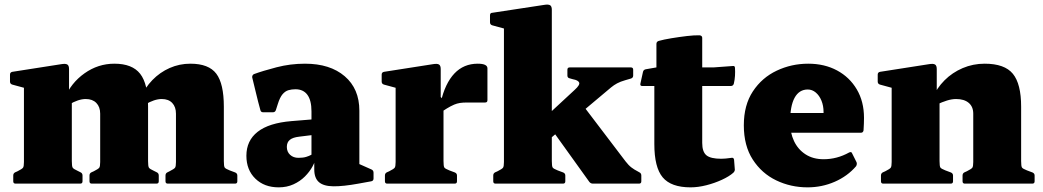

<svg xmlns="http://www.w3.org/2000/svg" viewBox="-20 -790 4486 826"><path d="M702 0Q692 0 692 -10V-35Q692 -45 701 -49L709 -53Q729 -63 733 -68.5Q737 -74 737 -93V-301Q737 -330 721 -347Q705 -364 676 -364Q644 -364 604 -340L584 -367Q603 -412 635.5 -445.5Q668 -479 710 -497.5Q752 -516 799 -516Q878 -516 910.5 -473Q943 -430 943 -331V-97Q943 -75 946.5 -69.5Q950 -64 968 -57L992 -48Q1001 -44 1001 -35V-10Q1001 0 991 0ZM47 0Q37 0 37 -10V-35Q37 -45 46 -49L55 -53Q75 -63 79 -68.5Q83 -74 83 -93V-308H289V-97Q289 -75 292.5 -69Q296 -63 314 -55L326 -49Q335 -45 335 -35V-10Q335 0 325 0ZM375 0Q365 0 365 -10V-35Q365 -45 374 -49L383 -53Q403 -63 407 -68.5Q411 -74 411 -93V-301Q411 -330 394.5 -347Q378 -364 349 -364Q317 -364 277 -340L258 -367Q285 -433 343.5 -474.5Q402 -516 472 -516Q549 -516 583 -472.5Q617 -429 617 -331V-97Q617 -75 620.5 -69Q624 -63 642 -55L654 -49Q663 -45 663 -35V-10Q663 0 653 0ZM83 -308V-462L103 -407L33 -426Q23 -429 23 -439V-469Q23 -479 33 -481L244 -514Q262 -517 269.5 -512.5Q277 -508 277 -493V-373L289 -358V-308Z M1179 16Q1117 16 1078.5 -21.5Q1040 -59 1040 -120Q1040 -185 1088.5 -223Q1137 -261 1234 -269L1344 -278L1340 -211L1267 -202Q1240 -199 1227 -188.5Q1214 -178 1214 -158Q1214 -137 1228 -124Q1242 -111 1264 -111Q1284 -111 1297 -115Q1310 -119 1318 -123.5Q1326 -128 1329 -130L1341 -118Q1337 -97 1324.5 -74Q1312 -51 1291.5 -30.5Q1271 -10 1242.5 3Q1214 16 1179 16ZM1320 -311Q1320 -358 1302.5 -382Q1285 -406 1251 -406Q1235 -406 1221 -402Q1207 -398 1195.5 -384.5Q1184 -371 1175 -342L1167 -317Q1164 -307 1154 -307H1112Q1102 -307 1100 -317Q1090 -353 1081.5 -389Q1073 -425 1065 -457Q1064 -466 1072 -471Q1110 -485 1169.5 -500.5Q1229 -516 1292 -516Q1400 -516 1463 -462Q1526 -408 1526 -314V-162H1320ZM1526 -162V-55L1506 -93L1578 -61Q1587 -57 1587 -47V-22Q1587 -12 1577 -10L1522 0Q1456 12 1414 11.5Q1372 11 1352 -6.5Q1332 -24 1332 -61V-104L1320 -112V-162Z M1682 0V-308H1888V0ZM2077 -359Q2077 -349 2067 -349H1989Q1971 -349 1958.5 -347Q1946 -345 1934 -340Q1918 -333 1902.5 -323.5Q1887 -314 1874 -304L1876 -349Q1885 -390 1900 -421.5Q1915 -453 1935 -474Q1955 -495 1980 -505.5Q2005 -516 2035 -516Q2077 -516 2077 -496ZM1646 0Q1636 0 1636 -10V-35Q1636 -45 1645 -49L1654 -53Q1674 -63 1678 -68.5Q1682 -74 1682 -93V-180H1888V-97Q1888 -75 1891.5 -69.5Q1895 -64 1913 -57L1937 -48Q1946 -44 1946 -35V-10Q1946 0 1936 0ZM1682 -308V-462L1702 -407L1632 -426Q1622 -429 1622 -439V-469Q1622 -479 1632 -481L1843 -514Q1861 -517 1868.5 -512.5Q1876 -508 1876 -493V-373L1888 -358V-308Z M2148 0V-564H2354V0ZM2112 0Q2102 0 2102 -10V-35Q2102 -45 2111 -49L2120 -53Q2140 -63 2144 -68.5Q2148 -74 2148 -93V-180H2354V-97Q2354 -75 2357.5 -69.5Q2361 -64 2379 -57L2403 -48Q2412 -44 2412 -35V-10Q2412 0 2402 0ZM2148 -563V-717L2168 -662L2098 -681Q2088 -684 2088 -694V-724Q2088 -735 2098 -735L2321 -769Q2339 -772 2346.5 -767.5Q2354 -763 2354 -748V-563ZM2531 0Q2521 0 2515 -8L2360 -224L2484 -342L2671 -96Q2684 -79 2696.5 -69.5Q2709 -60 2723 -53L2730 -49Q2739 -45 2739 -35V-10Q2739 0 2729 0ZM2334 -183 2304 -266 2453 -404Q2476 -425 2471.5 -435Q2467 -445 2445 -449L2431 -453Q2421 -455 2421 -465V-490Q2421 -500 2431 -500H2694Q2704 -500 2704 -490V-465Q2704 -455 2694 -452L2670 -445Q2649 -439 2635 -431.5Q2621 -424 2609 -414Z M2951 16Q2867 16 2831 -27Q2795 -70 2795 -170V-449L2804 -500V-601Q2804 -611 2814 -614Q2835 -620 2868.5 -625.5Q2902 -631 2935.5 -635Q2969 -639 2991 -638Q3001 -636 3001 -627V-175Q3001 -137 3019 -122Q3037 -107 3083 -107Q3091 -107 3102.5 -108Q3114 -109 3127 -111Q3136 -113 3138 -103L3141 -64Q3143 -55 3135 -47Q3117 -31 3085.5 -16.5Q3054 -2 3018.5 7Q2983 16 2951 16ZM2743 -420Q2733 -420 2735 -430L2746 -480Q2748 -490 2758 -492L2804 -500H3050L3132 -506Q3142 -508 3142 -497Q3143 -481 3142 -464Q3141 -447 3137 -430Q3134 -420 3124 -420Z M3454 16Q3382 16 3319.5 -14Q3257 -44 3218.5 -103.5Q3180 -163 3180 -251Q3180 -338 3219 -397Q3258 -456 3321.5 -486Q3385 -516 3457 -516Q3527 -516 3581 -487Q3635 -458 3666 -405.5Q3697 -353 3697 -283Q3697 -271 3696.5 -258Q3696 -245 3695 -229Q3693 -219 3684 -219H3368V-304H3552L3523 -293Q3523 -298 3523 -301Q3523 -304 3523 -308Q3523 -335 3514 -357Q3505 -379 3489.5 -392Q3474 -405 3455 -405Q3418 -405 3398.5 -369.5Q3379 -334 3379 -264Q3379 -219 3396 -183Q3413 -147 3445.5 -126Q3478 -105 3523 -105Q3581 -105 3633 -134Q3643 -139 3646 -130L3665 -92Q3668 -84 3663 -75Q3626 -32 3571 -8Q3516 16 3454 16Z M4167 -301Q4167 -331 4147.5 -347.5Q4128 -364 4093 -364Q4075 -364 4054 -357.5Q4033 -351 4010 -340L3991 -367Q4010 -411 4043.5 -444.5Q4077 -478 4121.5 -497Q4166 -516 4216 -516Q4302 -516 4337.5 -472.5Q4373 -429 4373 -331V0H4167ZM3816 0V-308H4022V0ZM3780 0Q3770 0 3770 -10V-35Q3770 -45 3779 -49L3788 -53Q3808 -63 3812 -68.5Q3816 -74 3816 -93V-180H4022V-97Q4022 -75 4025.5 -69.5Q4029 -64 4047 -57L4071 -48Q4080 -44 4080 -35V-10Q4080 0 4070 0ZM4131 0Q4121 0 4121 -10V-35Q4121 -45 4130 -49L4139 -53Q4159 -63 4163 -68.5Q4167 -74 4167 -93V-180H4373V-97Q4373 -75 4376.5 -69.5Q4380 -64 4398 -57L4422 -48Q4431 -44 4431 -35V-10Q4431 0 4421 0ZM3816 -308V-462L3836 -407L3766 -426Q3756 -429 3756 -439V-469Q3756 -479 3766 -481L3977 -514Q3995 -517 4002.5 -512.5Q4010 -508 4010 -493V-373L4022 -358V-308Z"/></svg>

Font: Hahmlet Black
Style: Regular
Weight: 900
Version: Version 1.002